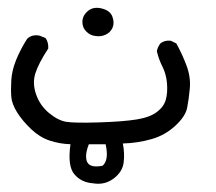

<svg xmlns="http://www.w3.org/2000/svg" viewBox="-20 -179 540 480"><path d="M212.9 279.3Q183.6 277.3 166 256.8Q148.4 236.3 156.2 181.6Q128.9 180.7 104 172.4Q79.1 164.1 57.6 143.6Q36.1 123 22.9 102.1Q9.8 81.1 8.3 63.5Q6.8 45.9 8.3 21Q9.8 -3.9 21 -30.8Q32.2 -57.6 47.9 -82Q60.5 -93.8 79.1 -89.8L93.8 -84Q101.6 -73.2 100.6 -57.6Q76.2 -20.5 68.4 4.4Q60.5 29.3 70.3 57.1Q80.1 85 102.5 103.5Q125 122.1 145.5 125.5Q166 128.9 227.5 127Q289.1 125 321.8 119.6Q354.5 114.3 372.1 101.1Q389.6 87.9 394.5 70.3Q399.4 52.7 397.5 29.3Q395.5 5.9 386.2 -12.2Q377 -30.3 372.1 -50.8Q374 -61.5 380.9 -70.3Q391.6 -79.1 407.2 -77.1L420.9 -70.3Q435.5 -43.9 446.3 -15.1Q457 13.7 454.6 41.5Q452.1 69.3 447.8 90.8Q443.4 112.3 418 135.7Q392.6 159.2 358.4 168.9Q324.2 178.7 287.1 179.7Q292 204.1 289.1 227.5Q286.1 251 263.7 267.6Q241.2 284.2 212.9 279.3ZM236.3 235.4Q252.9 221.7 244.1 181.6H202.1Q194.3 201.2 195.3 215.3Q196.3 229.5 206.5 234.4Q216.8 239.3 236.3 235.4ZM219.7 -88.9Q206.1 -89.8 195.8 -100.1Q185.5 -110.4 186 -125.5Q186.5 -140.6 200.2 -151.9Q213.9 -163.1 234.9 -157.7Q255.9 -152.3 261.2 -136.7Q266.6 -121.1 261.2 -109.4Q255.9 -97.7 244.1 -92.3Q232.4 -86.9 219.7 -88.9Z"/></svg>

Font: JasonHandwriting1
Style: Regular
Weight: 400
Version: Version 1.48.20